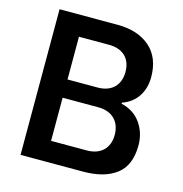

<svg xmlns="http://www.w3.org/2000/svg" viewBox="-104 -792 847 888"><g transform="rotate(15 319.5 -348.5)"><path d="M462.9 -354.5C529.8 -377.4 563.5 -434.6 563.5 -502.9C563.5 -565.9 543.9 -614.3 505.4 -647.5C466.8 -680.7 415 -697.3 350.6 -697.3H72.8V0H372.1C439.9 0 493.2 -14.6 531.2 -43.9C569.3 -73.2 588.4 -119.6 588.4 -183.6C588.4 -224.1 577.1 -259.8 555.2 -290.5C533.2 -320.8 502.4 -340.3 462.9 -349.6ZM336.4 -597.7C402.3 -597.7 442.4 -560.5 442.4 -496.1C442.4 -431.2 402.3 -393.1 336.4 -393.1H192.4V-597.7ZM363.3 -305.7C429.2 -305.7 469.7 -266.1 469.7 -201.7C469.7 -137.2 429.2 -99.1 363.3 -99.1H192.4V-305.7Z"/></g></svg>

Font: Estedad SemiBold
Style: Regular
Weight: 600
Designer: Amin Abedi
Version: Version 7.3